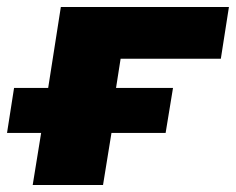

<svg xmlns="http://www.w3.org/2000/svg" viewBox="-30 -526 671 546"><path d="M63 0 87 -148H-10L10 -276H107L143 -506H621L598 -359H313L300 -276H462L441 -148H287L263 0Z"/></svg>

Font: Nunito Sans 7pt SemiExpanded Black
Style: Italic
Weight: 900
Width: 6
Italic angle: -9°
Designer: Vernon Adams
Foundry: Vernon Adams
Version: Version 3.101;gftools[0.9.27]